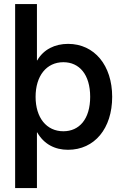

<svg xmlns="http://www.w3.org/2000/svg" viewBox="-20 -748 620 972"><path d="M324.2 10.3C459 10.3 547.9 -98.1 547.9 -257.8C547.9 -417 458 -525.9 324.7 -525.9C257.8 -525.9 200.7 -498 168.5 -442.4H167V-727.5H56.6V204.1H167V-77.6H168.5C202.1 -18.6 257.3 10.3 324.2 10.3ZM300.8 -83.5C215.3 -83.5 160.2 -152.3 160.2 -257.8C160.2 -363.8 215.3 -433.1 300.8 -433.1C381.3 -433.1 436.5 -371.1 436.5 -257.8C436.5 -145 381.3 -83.5 300.8 -83.5Z"/></svg>

Font: Raveo Display Display Medium
Style: Regular
Weight: 500
Designer: Jakub Foglar, Rasmus Andersson (Inter)
Foundry: Jakubfoglar.com
Version: Version 1.100;Glyphs 3.2.3 (3260)